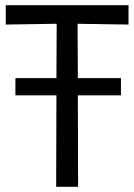

<svg xmlns="http://www.w3.org/2000/svg" viewBox="-20 -715 514 735"><path d="M195 0 196 -350H39V-416H196L197 -624L2 -621V-695H472V-621L277 -624L278 -416H443V-350H278L279 0Z"/></svg>

Font: Ruda
Style: Regular
Weight: 400
Designer: Mariela Monsalve and Angelina Sanchez
Foundry: Mariela Monsalve and Angelina Sanchez
Version: Version 2.000